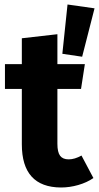

<svg xmlns="http://www.w3.org/2000/svg" viewBox="-20 -816 440 853"><path d="M395 -25Q366 -5 327.5 6Q289 17 251 17Q77 16 77 -175V-421H2V-531H77V-646L235 -664V-531H357L340 -421H235V-177Q235 -140 247 -124Q259 -108 285 -108Q312 -108 342 -125ZM400 -779 280 -796 257 -577 345 -564Z"/></svg>

Font: Fira Sans BGR
Style: Bold
Weight: 700
Designer: bBox Type GmbH & Carrois Corporate GbR & Edenspiekermann AG
Foundry: bBox Type GmbH & Carrois Corporate GbR & Edenspiekermann AG
Version: Version 4.301